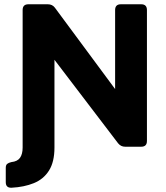

<svg xmlns="http://www.w3.org/2000/svg" viewBox="-20 -687 779 899"><path d="M235 4Q235 71 209.5 111.5Q184 152 138.5 170.5Q93 189 34 192Q7 193 7 166V99Q7 86 13.5 80.5Q20 75 33 72Q62 69 74 51.5Q86 34 86 4V-640Q86 -667 113 -667H204Q225 -667 237 -651L519 -270V-640Q519 -667 546 -667H641Q668 -667 668 -640V-27Q668 0 641 0H566Q546 0 533 -16L235 -407Z"/></svg>

Font: Pitagon Sans
Style: Bold
Weight: 700
Designer: Travis Tran
Foundry: Pitagon
Version: Version 1.001; ttfautohint (v1.8.4.7-5d5b);gftools[0.9.26]